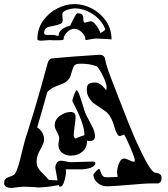

<svg xmlns="http://www.w3.org/2000/svg" viewBox="-45 -919 822 940"><path d="M320 -899Q363 -899 404.5 -877.5Q446 -856 473.5 -817Q501 -778 501 -726Q501 -727 436 -730Q426 -731 412 -729Q398 -727 388 -725Q378 -723 377 -723Q373 -723 373 -726Q373 -744 355.5 -761Q338 -778 319 -778Q300 -778 283 -761Q266 -744 266 -726Q266 -722 246 -722Q220 -722 209 -722Q198 -722 203 -723L159 -720Q138 -720 138 -726Q138 -778 165.5 -817Q193 -856 235 -877.5Q277 -899 320 -899ZM320 -878Q309 -878 289.5 -872.5Q270 -867 263 -858Q260 -855 260 -847Q260 -842 261 -835Q262 -828 262 -822Q262 -810 257 -806Q245 -797 200 -789Q171 -784 171 -757Q171 -748 186 -748H215Q219 -748 223.5 -747Q228 -746 234 -744Q242 -742 242 -745Q242 -778 299 -794Q303 -802 306.5 -810Q310 -818 314 -825Q322 -839 326 -846.5Q330 -854 335 -854Q349 -854 356 -848.5Q363 -843 363 -824Q363 -810 369 -808Q374 -808 384.5 -811.5Q395 -815 400 -815Q409 -815 419 -803.5Q429 -792 437 -778Q445 -764 447 -757Q455 -762 462.5 -767Q470 -772 470 -776V-777Q452 -822 409 -850Q366 -878 320 -878ZM14 1Q-25 2 -25 -23Q-25 -44 -3 -52Q24 -60 29 -69Q38 -85 45.5 -109.5Q53 -134 60 -165Q69 -203 76 -228Q83 -253 87 -263Q95 -288 121.5 -374.5Q148 -461 188 -609Q194 -632 209 -633Q287 -641 443 -651Q462 -651 468 -636Q470 -628 471.5 -620.5Q473 -613 475 -605Q484 -574 500 -533Q516 -492 536 -440Q565 -364 585 -314.5Q605 -265 616 -240Q653 -158 677.5 -116Q702 -74 716 -73Q746 -71 746 -49V-46Q746 -26 730 -21H695Q677 -21 650.5 -19Q624 -17 589 -14Q552 -11 524 -9Q496 -7 478 -7Q455 -7 436 -21Q414 -38 412 -63Q412 -66 418 -73Q424 -80 430.5 -86Q437 -92 439 -92Q443 -92 445.5 -83.5Q448 -75 452.5 -65.5Q457 -56 467 -52Q468 -52 471.5 -51.5Q475 -51 480 -51Q488 -51 501 -51.5Q514 -52 531 -53L528 -75Q528 -85 531.5 -100.5Q535 -116 542.5 -129Q550 -142 562 -143Q571 -143 587.5 -135Q604 -127 610 -127Q615 -127 615 -136Q615 -141 608.5 -158.5Q602 -176 593 -197.5Q584 -219 575.5 -236.5Q567 -254 563 -260Q559 -260 552 -256.5Q545 -253 541 -253Q528 -253 514 -301Q499 -355 470 -375Q443 -394 428 -403.5Q413 -413 411 -415Q396 -430 388 -445.5Q380 -461 380 -480Q380 -500 388.5 -507Q397 -514 419 -515Q445 -517 475 -477Q477 -483 477 -490Q477 -504 469 -524.5Q461 -545 450 -564.5Q439 -584 430 -594Q389 -609 343 -607Q320 -607 313 -587.5Q306 -568 301 -549Q290 -518 251 -505Q203 -489 186 -467Q178 -438 166 -395Q154 -352 137 -295Q170 -275 171 -235Q171 -220 152 -186Q134 -155 134 -127Q134 -99 157 -77Q187 -48 194 -38L237 -36Q235 -47 232 -62Q229 -77 226 -96Q225 -108 232 -120Q239 -132 251 -132Q260 -133 277 -129Q294 -125 302 -125L409 -128Q422 -128 422 -122Q422 -96 360 -90H277L278 -80Q279 -73 275.5 -54.5Q272 -36 265.5 -20.5Q259 -5 250 -5H249Q244 -5 242 -13Q193 -3 142 -1Q129 -3 110.5 -3.5Q92 -4 69 -5Q51 -4 14 1ZM301 -157Q277 -157 259 -171Q241 -185 241 -210Q241 -217 243 -227.5Q245 -238 245 -243Q244 -255 234 -272.5Q224 -290 223 -302Q221 -331 247 -351Q259 -360 271.5 -365Q284 -370 299 -371Q325 -371 325 -347Q325 -336 322.5 -317.5Q320 -299 318 -282Q316 -265 316 -255Q318 -241 326 -241Q333 -245 343.5 -249Q354 -253 368 -257V-263Q368 -286 354 -326Q340 -366 309 -424Q309 -428 313 -441Q317 -454 322.5 -466Q328 -478 331 -478Q339 -473 354 -424Q363 -394 368.5 -378Q374 -362 375 -360L401 -310Q412 -291 416 -276.5Q420 -262 420 -254Q420 -229 397 -229Q394 -229 390 -229Q386 -229 381 -230Q382 -197 359 -177Q336 -157 301 -157Z"/></svg>

Font: Moo Lah Lah
Style: Regular
Weight: 400
Designer: Robert E. Leuschke
Foundry: Robert E. Leuschke
Version: Version 1.010; ttfautohint (v1.8.3)